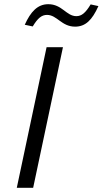

<svg xmlns="http://www.w3.org/2000/svg" viewBox="-20 -895 489 915"><path d="M202 -670 60 0H138L280 -670ZM98 -777 136 -769C160 -809 179 -824 204 -824C252 -824 273 -768 338 -768C387 -768 419 -799 449 -866L412 -874C388 -834 369 -818 344 -818C296 -818 276 -875 210 -875C159 -875 126 -839 98 -777Z"/></svg>

Font: LT Wave Light
Style: Italic
Weight: 300
Designer: Daniel Lyons
Version: Version 2.5 (Glyphs App)